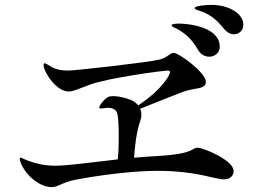

<svg xmlns="http://www.w3.org/2000/svg" viewBox="-20 -859 1040 789"><path d="M848 -839C828 -839 780 -835 780 -826C780 -819 795 -817 814 -810C850 -794 871 -777 901 -740C913 -725 928 -718 942 -718C960 -718 980 -732 980 -757C980 -804 920 -839 848 -839ZM710 -739C749 -717 773 -691 795 -652C807 -633 824 -626 840 -626C858 -626 883 -638 883 -667C883 -747 759 -762 715 -762C706 -762 685 -761 685 -755C685 -750 696 -746 710 -739ZM793 -252C765 -252 784 -227 629 -218C597 -216 564 -214 531 -211C534 -256 540 -316 557 -364C560 -373 561 -381 561 -388C561 -397 559 -405 556 -412C627 -441 697 -468 733 -482C782 -500 826 -490 826 -523C826 -560 716 -642 692 -642C679 -642 668 -622 635 -614C585 -602 287 -569 260 -569C235 -569 212 -573 195 -582C179 -591 169 -599 163 -599C161 -599 159 -596 159 -594C159 -587 162 -574 168 -563C183 -532 221 -483 263 -483C281 -483 306 -495 349 -511C428 -540 654 -569 666 -569C676 -569 679 -567 679 -563C679 -560 676 -554 674 -549C646 -498 590 -454 548 -426C539 -437 527 -445 516 -449C493 -458 465 -464 446 -464C437 -464 430 -463 425 -461C408 -452 388 -426 388 -417C388 -414 390 -413 394 -413C399 -413 414 -416 421 -416C439 -416 459 -412 463 -388C466 -375 468 -338 468 -297C468 -266 467 -232 464 -204C356 -192 258 -178 207 -178C165 -178 130 -186 97 -198C78 -205 70 -211 64 -211C62 -211 61 -209 61 -206C61 -201 65 -190 68 -183C94 -129 148 -90 193 -90C218 -90 235 -109 288 -120C377 -137 519 -157 626 -157C790 -157 860 -122 901 -122C928 -122 940 -139 940 -156C940 -202 813 -252 793 -252Z"/></svg>

Font: Shippori Mincho OTF SemiBold
Style: Regular
Weight: 600
Designer: FONTDASU
Foundry: FONTDASU / Google Inc. / but / Adobe
Version: Version 3.300;hotconv 1.0.109;makeotfexe 2.5.65596